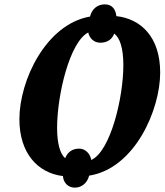

<svg xmlns="http://www.w3.org/2000/svg" viewBox="-20 -798 756 881"><path d="M323 63C354 63 380 43 389 8C598 -25 715 -293 715 -465C715 -631 624 -712 514 -724C511 -754 495 -778 461 -778C428 -778 402 -758 393 -722C191 -687 69 -429 69 -251C69 -95 153 -4 269 10C270 36 289 63 323 63ZM279 -72C256 -92 242 -139 242 -211C242 -363 300 -606 385 -649C390 -623 411 -602 440 -602C474 -602 495 -619 504 -644C530 -625 546 -577 546 -499C546 -349 487 -104 399 -64C394 -93 371 -116 344 -116C310 -116 290 -99 279 -72Z"/></svg>

Font: Noto Serif ExtraCondensed Black
Style: Italic
Weight: 900
Width: 2
Italic angle: -12°
Designer: Monotype Design Team
Foundry: Monotype Imaging Inc.
Version: Version 2.014